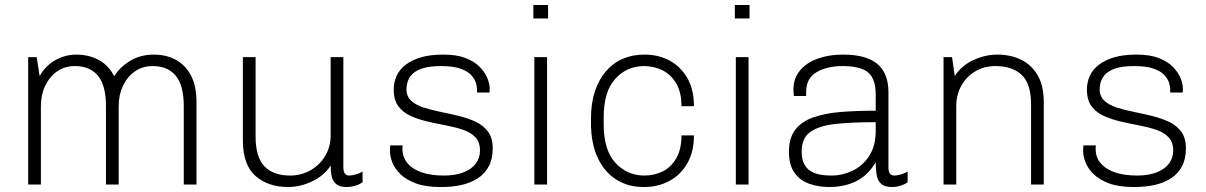

<svg xmlns="http://www.w3.org/2000/svg" viewBox="-20 -740 4838 770"><path d="M93 0V-511H127L139 -435Q162 -476 201.5 -498.5Q241 -521 286 -521Q336 -521 376 -499.5Q416 -478 438 -434Q458 -468 499.5 -494.5Q541 -521 598 -521Q646 -521 684.5 -500.5Q723 -480 745.5 -438Q768 -396 768 -329V0H717V-314Q717 -397 685 -436Q653 -475 592 -475Q552 -475 521.5 -454Q491 -433 473.5 -396.5Q456 -360 456 -314V0H405V-314Q405 -397 373 -436Q341 -475 280 -475Q240 -475 209.5 -454Q179 -433 161.5 -396.5Q144 -360 144 -314V0Z M1135 10Q1056 10 1005 -34Q954 -78 954 -178V-511H1005V-193Q1005 -110 1040.5 -73Q1076 -36 1143 -36Q1188 -36 1225 -57Q1262 -78 1284 -114.5Q1306 -151 1306 -197V-511H1357V-69Q1357 -51 1363.5 -43.5Q1370 -36 1381 -36Q1392 -36 1407.5 -40.5Q1423 -45 1434 -52V-9Q1421 0 1404.5 5Q1388 10 1370 10Q1341 10 1327 -3Q1313 -16 1309.5 -35.5Q1306 -55 1306 -76Q1280 -36 1232.5 -13Q1185 10 1135 10Z M1746 10Q1687 10 1648 -4.5Q1609 -19 1586 -41.5Q1563 -64 1553.5 -88.5Q1544 -113 1544 -132Q1544 -139 1544 -143.5Q1544 -148 1545 -157H1595Q1594 -153 1594 -150Q1594 -147 1594 -143Q1594 -109 1614.5 -85Q1635 -61 1672 -48.5Q1709 -36 1760 -36Q1807 -36 1839.5 -49Q1872 -62 1888.5 -84.5Q1905 -107 1905 -136Q1905 -170 1886.5 -189.5Q1868 -209 1837 -219.5Q1806 -230 1769 -237Q1732 -244 1695 -252.5Q1658 -261 1627 -275Q1596 -289 1577.5 -314Q1559 -339 1559 -381Q1559 -410 1570.5 -435.5Q1582 -461 1606.5 -480Q1631 -499 1668 -510Q1705 -521 1756 -521H1760Q1810 -521 1845 -508Q1880 -495 1901.5 -474Q1923 -453 1933.5 -429Q1944 -405 1944 -383Q1944 -379 1943.5 -374Q1943 -369 1943 -369H1893V-382Q1893 -391 1889 -406Q1885 -421 1871.5 -437Q1858 -453 1828.5 -464Q1799 -475 1748 -475Q1699 -475 1670.5 -464.5Q1642 -454 1629.5 -438.5Q1617 -423 1613.5 -407.5Q1610 -392 1610 -383Q1610 -354 1628.5 -336.5Q1647 -319 1678 -309Q1709 -299 1746 -291.5Q1783 -284 1820 -275Q1857 -266 1888 -251.5Q1919 -237 1937.5 -211.5Q1956 -186 1956 -146Q1956 -103 1940.5 -73.5Q1925 -44 1897 -25.5Q1869 -7 1832 1.5Q1795 10 1751 10Z M2123 0V-511H2174V0ZM2119 -666V-720H2178V-666Z M2560 10Q2498 10 2450.5 -20.5Q2403 -51 2376.5 -108.5Q2350 -166 2350 -248V-263Q2350 -325 2365.5 -372.5Q2381 -420 2409.5 -453.5Q2438 -487 2477 -504Q2516 -521 2563 -521H2565Q2621 -521 2665.5 -497Q2710 -473 2736.5 -427Q2763 -381 2763 -314H2713Q2713 -369 2692.5 -404.5Q2672 -440 2638 -457.5Q2604 -475 2563 -475Q2494 -475 2447.5 -424Q2401 -373 2401 -269V-242Q2401 -138 2448 -87Q2495 -36 2564 -36Q2605 -36 2638.5 -53Q2672 -70 2692.5 -106Q2713 -142 2713 -197H2763Q2763 -131 2736 -84.5Q2709 -38 2664 -14Q2619 10 2563 10Z M2931 0V-511H2982V0ZM2927 -666V-720H2986V-666Z M3305 10Q3264 10 3227 -2.5Q3190 -15 3167 -46Q3144 -77 3144 -131Q3144 -187 3169.5 -220Q3195 -253 3242 -269.5Q3289 -286 3352.5 -291Q3416 -296 3492 -296V-360Q3492 -425 3461 -450Q3430 -475 3359 -475Q3298 -475 3255.5 -451Q3213 -427 3213 -371V-355H3164Q3163 -361 3162.5 -367.5Q3162 -374 3162 -381Q3162 -426 3188.5 -457.5Q3215 -489 3259.5 -505Q3304 -521 3359 -521H3363Q3453 -521 3498 -484Q3543 -447 3543 -370V-69Q3543 -51 3549.5 -43.5Q3556 -36 3567 -36Q3578 -36 3593.5 -40.5Q3609 -45 3620 -52V-9Q3607 0 3590.5 5Q3574 10 3556 10Q3527 10 3513 -3.5Q3499 -17 3495.5 -39.5Q3492 -62 3492 -89Q3461 -37 3414 -13.5Q3367 10 3305 10ZM3315 -36Q3358 -36 3398.5 -55Q3439 -74 3465.5 -114Q3492 -154 3492 -216V-250Q3402 -250 3335.5 -243.5Q3269 -237 3232 -212.5Q3195 -188 3195 -132Q3195 -83 3223 -59.5Q3251 -36 3315 -36Z M3764 0V-511H3798L3809 -435Q3835 -476 3882.5 -498.5Q3930 -521 3980 -521Q4033 -521 4075 -500.5Q4117 -480 4141.5 -438Q4166 -396 4166 -329V0H4115V-321Q4115 -404 4077.5 -439.5Q4040 -475 3972 -475Q3927 -475 3891.5 -454Q3856 -433 3835.5 -396.5Q3815 -360 3815 -314V0Z M4526 10Q4467 10 4428 -4.5Q4389 -19 4366 -41.5Q4343 -64 4333.5 -88.5Q4324 -113 4324 -132Q4324 -139 4324 -143.5Q4324 -148 4325 -157H4375Q4374 -153 4374 -150Q4374 -147 4374 -143Q4374 -109 4394.5 -85Q4415 -61 4452 -48.5Q4489 -36 4540 -36Q4587 -36 4619.5 -49Q4652 -62 4668.5 -84.5Q4685 -107 4685 -136Q4685 -170 4666.5 -189.5Q4648 -209 4617 -219.5Q4586 -230 4549 -237Q4512 -244 4475 -252.5Q4438 -261 4407 -275Q4376 -289 4357.5 -314Q4339 -339 4339 -381Q4339 -410 4350.5 -435.5Q4362 -461 4386.5 -480Q4411 -499 4448 -510Q4485 -521 4536 -521H4540Q4590 -521 4625 -508Q4660 -495 4681.5 -474Q4703 -453 4713.5 -429Q4724 -405 4724 -383Q4724 -379 4723.5 -374Q4723 -369 4723 -369H4673V-382Q4673 -391 4669 -406Q4665 -421 4651.5 -437Q4638 -453 4608.5 -464Q4579 -475 4528 -475Q4479 -475 4450.5 -464.5Q4422 -454 4409.5 -438.5Q4397 -423 4393.5 -407.5Q4390 -392 4390 -383Q4390 -354 4408.5 -336.5Q4427 -319 4458 -309Q4489 -299 4526 -291.5Q4563 -284 4600 -275Q4637 -266 4668 -251.5Q4699 -237 4717.5 -211.5Q4736 -186 4736 -146Q4736 -103 4720.5 -73.5Q4705 -44 4677 -25.5Q4649 -7 4612 1.5Q4575 10 4531 10Z"/></svg>

Font: Chivo Medium Thin
Style: Regular
Weight: 250
Version: Version 2.002